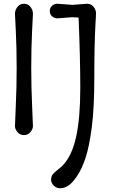

<svg xmlns="http://www.w3.org/2000/svg" viewBox="-20 -716 613 1026"><path d="M60 -642Q60 -663 73.5 -679.5Q87 -696 108 -696Q129 -696 142.5 -679.5Q156 -663 156 -642Q156 -639 151.5 -550.5Q147 -462 147 -355Q147 -248 151.5 -153Q156 -58 156 -42Q156 -26 142.5 -10Q129 6 108 6Q87 6 73.5 -10Q60 -26 60 -42Q60 -58 64.5 -153Q69 -248 69 -355Q69 -462 64.5 -550.5Q60 -639 60 -642ZM287 -696 366 -690 446 -696Q467 -696 480 -679.5Q493 -663 493 -646.5Q493 -630 490 -586Q484 -473 484 -306Q484 -139 470.5 -36Q457 67 437.5 126.5Q418 186 392 224.5Q366 263 344.5 276.5Q323 290 302 290Q281 290 267 275.5Q253 261 253 244.5Q253 228 261 217Q269 206 288 191.5Q307 177 317 166Q365 115 387 14Q409 -87 409 -244Q409 -401 400 -622Q378 -624 366 -624L287 -618Q271 -618 258.5 -628.5Q246 -639 246 -657Q246 -675 258.5 -685.5Q271 -696 287 -696Z"/></svg>

Font: Macondo
Style: Regular
Weight: 400
Version: Version 2.001